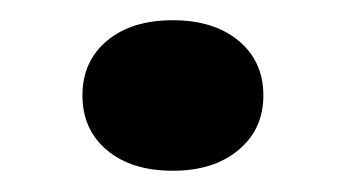

<svg xmlns="http://www.w3.org/2000/svg" viewBox="-20 -155 337 187"><path d="M148.4 11.3Q108.1 11.3 84.2 -8.7Q60.3 -28.8 60.3 -62Q60.3 -95.3 84.2 -115.3Q108.1 -135.3 148.4 -135.3Q188.2 -135.3 212.4 -115.3Q236.5 -95.3 236.5 -62Q236.5 -29.2 212.4 -9Q188.2 11.3 148.4 11.3Z"/></svg>

Font: Playfair 5pt SemiExpanded Light
Style: Regular
Weight: 300
Width: 6
Designer: Claus Eggers Sørensen
Foundry: Claus Eggers Sørensen
Version: Version 2.203